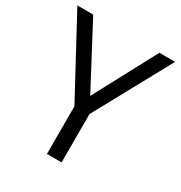

<svg xmlns="http://www.w3.org/2000/svg" viewBox="-168 -833 897 953"><g transform="rotate(30 280.0 -357.0)"><path d="M279.8 -356.9 470.2 -713.9H560.1L321.8 -276.9V0H237.8V-272.9L0 -713.9H90.8Z"/></g></svg>

Font: f0_46866 
Style: Regular
Weight: 400
Foundry: Ascender Corporation
Version: Version 1.10